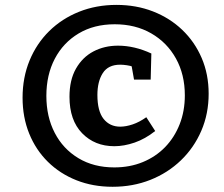

<svg xmlns="http://www.w3.org/2000/svg" viewBox="-20 -736 898 769"><path d="M437.9 -150.4Q359.6 -150.4 309 -202.3Q258.3 -254.3 258.3 -348.5Q258.3 -415.6 284.3 -461.2Q310.2 -506.8 354.2 -530Q398.2 -553.1 452.7 -553.1Q518.6 -553.1 586.2 -521.7L583.5 -417.2H516.8L506.7 -474.4L513.3 -468.4Q503 -472.6 488 -474.7Q473 -476.9 461.2 -476.9Q413.2 -476.9 391.6 -443.1Q370.1 -409.4 370.1 -355.6Q370.1 -290.9 394.9 -259.8Q419.8 -228.7 461.5 -228.7Q484.3 -228.7 511.4 -237.8Q538.4 -246.9 566 -266.5L601.6 -211.3Q561.5 -179.5 519.1 -164.9Q476.8 -150.4 437.9 -150.4ZM431 12.1Q352.3 12.1 286.3 -14Q220.2 -40.2 171.8 -87.9Q123.4 -135.6 96.9 -201Q70.4 -266.4 70.4 -344.8Q70.4 -425.5 98.4 -493.6Q126.4 -561.6 177.1 -611.5Q227.9 -661.4 296.7 -688.9Q365.6 -716.4 446.4 -716.4Q525.4 -716.4 592.4 -690.4Q659.5 -664.4 709.7 -616.6Q759.9 -568.7 787.8 -503.6Q815.7 -438.6 815.7 -360.5Q815.7 -280.4 786.3 -212.2Q756.9 -144 704.4 -93.6Q651.9 -43.2 582 -15.5Q512.1 12.1 431 12.1ZM437.8 -65.5Q500.2 -65.5 552.1 -86.9Q604 -108.3 641.5 -147Q678.9 -185.7 699.6 -238.5Q720.3 -291.3 720.3 -354Q720.3 -437.5 684.7 -501.7Q649 -566 585.6 -602.4Q522.3 -638.8 439.6 -638.8Q356.3 -638.8 294.8 -601.9Q233.3 -565.1 199.5 -500.7Q165.7 -436.3 165.7 -351.9Q165.7 -268.5 199.1 -204.1Q232.4 -139.6 293.8 -102.6Q355.1 -65.5 437.8 -65.5Z"/></svg>

Font: Bitter Thin
Style: Italic
Weight: 100
Italic angle: -9°
Designer: Sol Matas, and Bitter project Authors
Foundry: Sol Matas
Version: Version 2.002